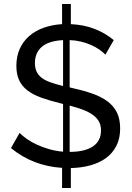

<svg xmlns="http://www.w3.org/2000/svg" viewBox="-20 -835 662 962"><path d="M508 -561Q496 -574 478 -586.5Q460 -599 436.5 -609.5Q413 -620 386 -626.5Q359 -633 329 -634V-397L342 -394Q397 -382 441.5 -366.5Q486 -351 517.5 -328Q549 -305 565.5 -272Q582 -239 582 -191Q582 -141 563 -104Q544 -67 511 -43Q478 -19 432.5 -6.5Q387 6 335 7V107H291V6Q145 -3 35 -93L78 -169Q93 -154 115 -138.5Q137 -123 165.5 -110Q194 -97 227 -87.5Q260 -78 296 -75V-314L281 -318Q227 -331 186 -346Q145 -361 117.5 -382Q90 -403 76 -433Q62 -463 62 -505Q62 -553 79 -590.5Q96 -628 126.5 -654.5Q157 -681 199 -696Q241 -711 291 -714V-815H335V-714Q401 -711 454.5 -690Q508 -669 550 -634ZM486 -182Q486 -208 475.5 -226.5Q465 -245 445 -259.5Q425 -274 396 -285Q367 -296 329 -306V-74Q404 -74 445 -101Q486 -128 486 -182ZM155 -519Q155 -494 163.5 -476Q172 -458 189 -445Q206 -432 233 -422.5Q260 -413 296 -404V-634Q223 -630 189 -600Q155 -570 155 -519Z"/></svg>

Font: Boldmen Medium
Style: Regular
Weight: 400
Designer: Matt McInerney, Pablo Impallari, Rodrigo Fuenzalida
Foundry: LIVING CONCEPT
Version: Version 1.000